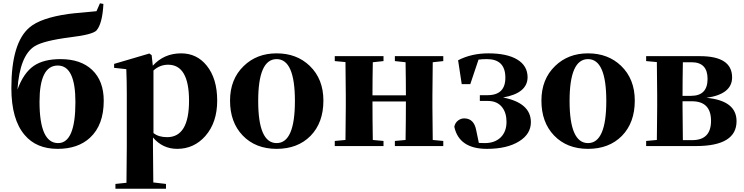

<svg xmlns="http://www.w3.org/2000/svg" viewBox="-20 -887 4521 1166"><path d="M438 -267Q438 -489 331 -489Q220 -489 220 -269Q220 -18 333 -18Q438 -18 438 -267ZM608 -863Q602 -744 566 -702Q542 -677 410 -661Q244 -640 190 -606Q100 -549 86 -343Q123 -444 185 -487Q245 -528 347 -528Q471 -528 540 -462Q610 -395 610 -275Q610 -128 527 -51Q454 17 330 17Q201 17 130 -67Q49 -161 49 -352Q49 -628 160 -721Q227 -778 394 -802Q422 -806 482 -811Q542 -816 566 -819L587 -867Z M912 -79Q943 -54 995 -54Q1128 -54 1128 -275Q1128 -494 1001 -494Q951 -494 912 -459ZM908 -488Q976 -563 1080 -563Q1175 -563 1235 -489Q1299 -410 1299 -276Q1299 -143 1227 -61Q1158 17 1056 17Q968 17 909 -52V7Q909 65 911 221L988 230V259H681V230L748 223Q750 65 750 7V-320Q750 -395 747 -467L673 -475V-499L887 -562L901 -552Z M1454 -64Q1377 -144 1377 -276Q1377 -406 1460 -486Q1539 -563 1660 -563Q1782 -563 1861 -487Q1944 -407 1944 -276Q1944 -142 1866 -62Q1788 17 1660 17Q1532 17 1454 -64ZM1771 -274Q1771 -528 1660 -528Q1548 -528 1548 -274Q1548 -18 1660 -18Q1771 -18 1771 -274Z M2608 -509Q2606 -393 2606 -308V-238Q2606 -153 2608 -37L2672 -31V0H2378V-31L2443 -37Q2445 -153 2445 -271H2242Q2242 -153 2244 -37L2309 -31V0H2013V-31L2078 -37Q2080 -153 2080 -238V-308Q2080 -392 2078 -510L2013 -516V-546H2309V-516L2244 -509Q2242 -399 2242 -308H2445Q2445 -399 2443 -509L2378 -516V-546H2672V-516Z M2762 -521Q2843 -563 2946 -563Q3060 -563 3122 -525Q3183 -488 3184 -419Q3184 -321 3035 -295Q3204 -262 3204 -145Q3204 -73 3133 -29Q3060 17 2937 17Q2768 17 2739 -117Q2743 -141 2763 -156Q2781 -169 2802 -168Q2859 -166 2872 -96L2888 -19Q2899 -18 2924 -18Q2985 -18 3021 -53Q3056 -88 3056 -147Q3056 -201 3030 -235Q3000 -274 2943 -274H2894V-309H2941Q3051 -309 3049 -419Q3047 -528 2937 -528Q2909 -528 2886 -525L2836 -376H2784Z M3345 -64Q3268 -144 3268 -276Q3268 -406 3351 -486Q3430 -563 3551 -563Q3673 -563 3752 -487Q3835 -407 3835 -276Q3835 -142 3757 -62Q3679 17 3551 17Q3423 17 3345 -64ZM3662 -274Q3662 -528 3551 -528Q3439 -528 3439 -274Q3439 -18 3551 -18Q3662 -18 3662 -274Z M4184 -36Q4298 -36 4298 -153Q4298 -272 4182 -272H4125V-238Q4125 -152 4127 -36ZM4127 -509Q4125 -399 4125 -305H4177Q4277 -305 4277 -408Q4277 -509 4180 -509ZM4231 -546Q4426 -546 4426 -417Q4426 -315 4270 -293Q4453 -276 4453 -151Q4453 0 4206 0H3904V-31L3969 -37Q3971 -153 3971 -238V-308Q3971 -392 3969 -510L3904 -516V-546Z"/></svg>

Font: Source Han Serif CN Heavy
Style: Regular
Weight: 900
Designer: Ryoko NISHIZUKA  (kana & ideographs); Frank Grießhammer (Latin, Greek & Cyrillic); Wenlong ZHANG  (bopomofo); Sandoll Co
Foundry: Adobe Systems Incorporated
Version: Version 1.000;PS 1;hotconv 16.6.53;makeotf.lib2.5.65590